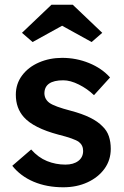

<svg xmlns="http://www.w3.org/2000/svg" viewBox="-20 -783 525 813"><path d="M248 10Q178 10 122.5 -13.5Q67 -37 32 -81L112 -150Q142 -116 179 -101Q216 -86 257 -86Q291 -86 311.5 -101.5Q332 -117 332 -144Q332 -168 314 -182Q295 -196 227 -213Q122 -241 81 -287Q47 -325 47 -382Q47 -428 73.5 -463.5Q100 -499 145 -518.5Q190 -538 243 -538Q303 -538 357 -516Q411 -494 446 -455L378 -380Q350 -407 314 -425Q278 -443 248 -443Q168 -443 168 -387Q169 -362 190 -347Q211 -332 280 -314Q375 -289 414 -248Q433 -230 441 -206Q449 -182 449 -153Q449 -105 422.5 -68.5Q396 -32 350.5 -11Q305 10 248 10ZM118 -605 73 -644 198 -763H288L413 -644L368 -605L243 -674Z"/></svg>

Font: Lexend Deca Medium
Style: Regular
Weight: 500
Designer: Bonnie Shaver-Troup, Thomas Jockin
Foundry: Lexend
Version: Version 1.008; ttfautohint (v1.8.4.7-5d5b)